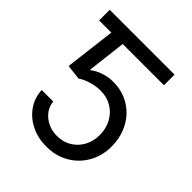

<svg xmlns="http://www.w3.org/2000/svg" viewBox="-201 -859 1000 1000"><g transform="rotate(45 298.5 -359.5)"><path d="M190.4 -727.5V-649.4H32.2V-727.5ZM302.7 9.8Q240.2 9.8 190.2 -14.9Q140.1 -39.6 109.9 -83Q79.6 -126.5 77.1 -181.6H162.1Q167 -132.8 206.8 -100.6Q246.6 -68.4 302.7 -68.4Q347.7 -68.4 382.3 -89.4Q417 -110.4 437 -147Q457 -183.6 457 -230.5Q457 -277.8 436.3 -315.4Q415.5 -353 379.4 -374.8Q343.3 -396.5 296.9 -396.5Q263.2 -396.5 228.3 -386Q193.4 -375.5 170.9 -359.4L87.9 -369.1L131.8 -727.5H509.8V-649.4H206.1L180.7 -434.6H184.6Q207 -452.6 240.7 -464.1Q274.4 -475.6 311.5 -475.6Q361.3 -475.6 403.6 -457.5Q445.8 -439.5 477.1 -406.5Q508.3 -373.5 525.6 -328.9Q543 -284.2 543 -231.4Q543 -162.1 511.7 -107.4Q480.5 -52.7 426.3 -21.5Q372.1 9.8 302.7 9.8Z"/></g></svg>

Font: GitLab Sans
Style: Regular
Weight: 400
Designer: Rasmus Andersson
Foundry: Modifications by GitLab B.V., manufactured by rsms
Version: Version 4.000;git-c8fb6b7